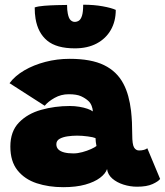

<svg xmlns="http://www.w3.org/2000/svg" viewBox="-20 -788 700 816"><path d="M248.5 7.5Q187 7.5 136 -9.2Q85 -26 54.5 -64Q24 -102 24 -165Q24 -229.5 60.5 -267.2Q97 -305 155 -321.2Q213 -337.5 277 -337.5Q298 -337.5 317.2 -334.2Q336.5 -331 351.5 -325.8Q366.5 -320.5 374.5 -314.5Q374.5 -325 369.5 -338Q364.5 -351 355.5 -359Q343 -370.5 324.5 -379Q306 -387.5 272 -387.5Q239.5 -387.5 212 -372Q184.5 -356.5 170 -338.5L20.5 -434.5Q43.5 -465.5 83.2 -488.8Q123 -512 172.8 -525Q222.5 -538 276 -538Q367.5 -538 422.2 -511.2Q477 -484.5 504.5 -432Q517 -408.5 525 -379.5Q533 -350.5 537 -316.5Q539.5 -293.5 540.8 -268.2Q542 -243 542 -215.5Q542 -174 549.8 -161.2Q557.5 -148.5 571 -148.5Q582.5 -148.5 592.2 -151.2Q602 -154 606 -158L660.5 -27.5Q653 -17 628.5 -5.8Q604 5.5 562.5 5.5Q533 5.5 504.8 -3.5Q476.5 -12.5 457.2 -29.2Q438 -46 435 -69.5Q428.5 -50 405 -32.2Q381.5 -14.5 342.5 -3.5Q303.5 7.5 248.5 7.5ZM292 -136Q310 -136 330.2 -141.5Q350.5 -147 367 -154.5Q383.5 -162 390 -167.5Q388.5 -173 387.2 -184.2Q386 -195.5 386 -201Q377 -205 353.2 -208.2Q329.5 -211.5 307.5 -211.5Q287 -211.5 266.8 -208.5Q246.5 -205.5 233 -197.8Q219.5 -190 219.5 -175Q219.5 -161.5 228 -153Q236.5 -144.5 252.8 -140.2Q269 -136 292 -136ZM472 -746Q472 -697.5 451 -660.8Q430 -624 391 -603.2Q352 -582.5 298 -582.5Q220.5 -582.5 180.8 -615.2Q141 -648 131 -709Q127.5 -729.5 127.5 -756.5Q142.5 -761.5 168.2 -763.5Q194 -765.5 220.8 -766.2Q247.5 -767 265 -767Q265 -756 265.8 -747Q266.5 -738 268 -731Q272 -710 280 -702.5Q288 -695 297.5 -695Q307 -695 315.2 -700.2Q323.5 -705.5 328.5 -721.2Q333.5 -737 333.5 -768Q379.5 -768 416.5 -761.2Q453.5 -754.5 472 -746Z"/></svg>

Font: Grandstander Thin Black
Style: Regular
Weight: 900
Version: Version 1.200